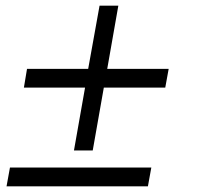

<svg xmlns="http://www.w3.org/2000/svg" viewBox="-20 -655 700 675"><path d="M240 -126 279 -347H64L75 -413H290L330 -635H396L357 -413H573L561 -347H345L306 -126ZM3 0 15 -66H512L500 0Z"/></svg>

Font: Archivo SemiExpanded Light
Style: Italic
Weight: 300
Width: 6
Italic angle: -10°
Designer: Hector Gatti
Foundry: Omnibus-Type
Version: Version 2.001